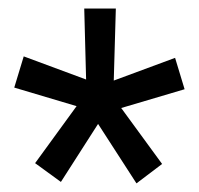

<svg xmlns="http://www.w3.org/2000/svg" viewBox="-20 -731 471 454"><path d="M161.1 -480 13.7 -523.9 36.1 -597.7 183.6 -543 179.2 -710.9H253.9L249 -540.5L394 -594.2L416.5 -520L266.6 -475.6L363.3 -343.3L302.7 -297.4L211.9 -438L124 -300.8L63 -345.2Z"/></svg>

Font: Noboto
Style: Regular
Weight: 400
Designer: Google
Version: Version 2.001101; 2014